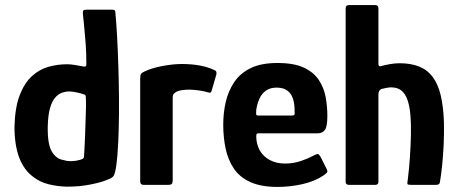

<svg xmlns="http://www.w3.org/2000/svg" viewBox="-20 -728 1807 756"><path d="M37 -229Q39 -305 57.5 -353Q76 -401 105.5 -428Q135 -455 171 -465Q207 -475 244 -475Q258 -475 276 -472Q294 -469 304 -467Q311 -465 315.5 -466Q320 -467 320 -475Q320 -493 319.5 -513Q319 -533 317.5 -553.5Q316 -574 314 -594.5Q312 -615 310.5 -633.5Q309 -652 307 -667Q305 -684 308.5 -687Q312 -690 321 -690H417Q424 -690 428.5 -689Q433 -688 434 -681Q438 -640 441 -585.5Q444 -531 446 -468.5Q448 -406 448.5 -343Q449 -280 447.5 -222Q446 -164 442.5 -119Q439 -74 433 -50Q430 -38 424.5 -32Q419 -26 397 -18Q378 -10 336 -1.5Q294 7 244 7Q205 6 171.5 -2.5Q138 -11 113 -30Q75 -57 56 -106.5Q37 -156 37 -229ZM168 -228Q167 -159 184.5 -130.5Q202 -102 229 -98Q241 -94 254.5 -93.5Q268 -93 281.5 -95.5Q295 -98 305 -102Q308 -104 309.5 -106.5Q311 -109 311 -114Q312 -136 313.5 -160Q315 -184 315.5 -208Q316 -232 317 -256Q318 -280 318.5 -302Q319 -324 318 -343Q318 -350 316.5 -352.5Q315 -355 311 -356Q298 -361 280.5 -364.5Q263 -368 251 -368Q239 -368 224.5 -363Q210 -358 197.5 -344Q185 -330 177 -302.5Q169 -275 168 -228Z M695 -476Q771 -476 820 -454Q830 -450 831.5 -446Q833 -442 832 -435L814 -373Q812 -365 809 -363.5Q806 -362 797 -365Q780 -370 759 -372.5Q738 -375 727 -375Q711 -375 700 -373.5Q689 -372 683 -370Q677 -368 673 -366Q669 -363 664.5 -359Q660 -355 660 -341V-21Q660 -7 656 -3.5Q652 0 642 0H545Q540 0 536 -3Q532 -6 532 -17V-417Q532 -433 535.5 -437.5Q539 -442 550 -447Q580 -461 621.5 -468.5Q663 -476 695 -476Z M859 -237Q859 -284 869 -327Q879 -370 902.5 -405Q926 -440 967.5 -460Q1009 -480 1072 -480Q1138 -480 1177 -461.5Q1216 -443 1236 -412Q1256 -381 1262.5 -344.5Q1269 -308 1269 -272Q1269 -230 1259.5 -216.5Q1250 -203 1230 -203H998Q992 -203 990.5 -200.5Q989 -198 989 -191Q989 -161 1002.5 -136.5Q1016 -112 1042 -98Q1068 -84 1103 -84Q1136 -84 1166 -94.5Q1196 -105 1210 -113Q1222 -120 1229 -121.5Q1236 -123 1244 -107L1265 -65Q1271 -54 1268 -49.5Q1265 -45 1255 -38Q1220 -14 1171 -3Q1122 8 1073 8Q1008 8 966 -11Q924 -30 901 -64Q878 -98 868.5 -142.5Q859 -187 859 -237ZM1140 -293Q1140 -321 1133 -341Q1126 -361 1110.5 -372Q1095 -383 1069 -383Q1048 -383 1033.5 -375Q1019 -367 1010 -354Q1001 -341 996 -325.5Q991 -310 989 -296Q988 -280 989 -276.5Q990 -273 997 -273H1128Q1137 -273 1139 -276Q1141 -279 1140 -293Z M1341 -12Q1341 -183 1341 -354Q1341 -525 1341 -696Q1341 -708 1355 -708Q1381 -708 1406.5 -708Q1432 -708 1457 -708Q1470 -708 1470 -696Q1470 -641 1470 -586Q1470 -531 1470 -477Q1470 -469 1474 -467.5Q1478 -466 1482 -468Q1491 -471 1512.5 -475Q1534 -479 1553 -479Q1599 -479 1631.5 -465.5Q1664 -452 1684.5 -424Q1705 -396 1715.5 -352Q1726 -308 1728 -246Q1729 -204 1727 -160.5Q1725 -117 1721 -77.5Q1717 -38 1712 -10Q1711 -4 1706.5 -2Q1702 0 1695 0Q1671 0 1648 0Q1625 0 1602 0Q1586 0 1584.5 -3Q1583 -6 1586 -24Q1591 -64 1594 -108.5Q1597 -153 1598 -197Q1599 -240 1596 -275Q1593 -310 1584.5 -334.5Q1576 -359 1560.5 -371.5Q1545 -384 1520 -384Q1512 -384 1502 -382Q1492 -380 1483 -378Q1477 -376 1473.5 -370.5Q1470 -365 1470 -356V-12Q1470 0 1457 0H1355Q1341 0 1341 -12Z"/></svg>

Font: Glory Thin
Style: Bold
Weight: 700
Version: Version 1.011